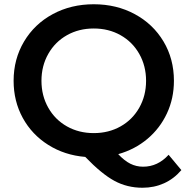

<svg xmlns="http://www.w3.org/2000/svg" viewBox="-20 -730 882 903"><path d="M833 70Q798 111 751.5 132Q705 153 650 153Q578 153 518 120.5Q458 88 381 8Q284 0 207 -48.5Q130 -97 87 -175.5Q44 -254 44 -350Q44 -452 93 -534.5Q142 -617 228 -663.5Q314 -710 421 -710Q528 -710 614 -663.5Q700 -617 749 -535Q798 -453 798 -350Q798 -267 765 -196.5Q732 -126 673 -76.5Q614 -27 536 -5Q565 26 593 40Q621 54 653 54Q722 54 773 -2ZM421 -104Q491 -104 547 -135.5Q603 -167 635 -223.5Q667 -280 667 -350Q667 -420 635 -476.5Q603 -533 547 -564.5Q491 -596 421 -596Q351 -596 295 -564.5Q239 -533 207 -476.5Q175 -420 175 -350Q175 -280 207 -223.5Q239 -167 295 -135.5Q351 -104 421 -104Z"/></svg>

Font: APTA Sans SemiBold
Style: Bold
Weight: 600
Version: Version 7.200